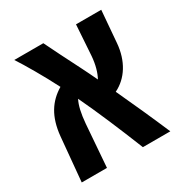

<svg xmlns="http://www.w3.org/2000/svg" viewBox="-144 -712 787 824"><g transform="rotate(-30 249.5 -300.0)"><path d="M27 0H152L168 -210C172 -258 180 -294 193 -319C238 -224 282 -120 330 0H466C428 -89 387 -180 348 -264C410 -294 450 -358 457 -442L470 -600H345L335 -449C332 -409 322 -373 308 -348C295 -376 282 -402 269 -428C239 -487 205 -554 183 -600H39C65 -561 116 -474 153 -401C93 -365 56 -310 47 -217Z"/></g></svg>

Font: Noto Sans Hebrew ExtraCondensed SemiBold
Style: Regular
Weight: 600
Width: 2
Designer: Ben Nathan
Foundry: Google LLC
Version: Version 3.001